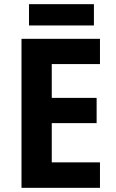

<svg xmlns="http://www.w3.org/2000/svg" viewBox="-20 -900 554 920"><path d="M430 -880H119V-778H430ZM459 0V-122H228V-310H443V-431H228V-593H459V-714H83V0Z"/></svg>

Font: Noto Sans Malayalam SemiCondensed
Style: Bold
Weight: 700
Width: 4
Designer: Jelle Bosma - Monotype Design Team
Foundry: Monotype Imaging Inc.
Version: Version 2.104